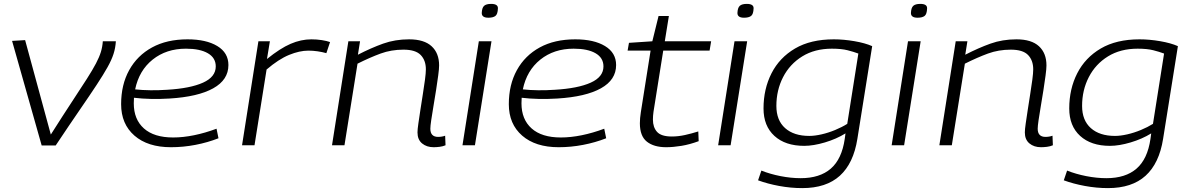

<svg xmlns="http://www.w3.org/2000/svg" viewBox="-20 -746 6122 986"><path d="M266 1H194L42 -536L109 -540L241 -55Q305 -156 350.5 -225Q396 -294 426 -341Q456 -388 473 -420.5Q490 -453 498 -479Q506 -505 508 -534H575Q573 -500 563 -469Q553 -438 532 -400.5Q511 -363 476.5 -310.5Q442 -258 390 -182.5Q338 -107 266 1Z M1102 -36Q1046 -14 983.5 -2Q921 10 858 10Q739 10 670.5 -49.5Q602 -109 602 -211Q602 -311 643.5 -386Q685 -461 761 -502.5Q837 -544 943 -544Q1039 -544 1096 -509.5Q1153 -475 1153 -412Q1153 -336 1075 -292.5Q997 -249 851 -240Q803 -237 755.5 -238Q708 -239 668 -244Q667 -230 667 -215Q667 -133 719 -86.5Q771 -40 869 -40Q920 -40 976.5 -51.5Q1033 -63 1092 -85ZM935 -496Q834 -496 764 -440Q694 -384 674 -287Q711 -283 753 -282.5Q795 -282 838 -285Q957 -292 1022.5 -321.5Q1088 -351 1088 -405Q1088 -449 1047.5 -472.5Q1007 -496 935 -496Z M1366 -534 1351 -443Q1419 -498 1472.5 -521Q1526 -544 1579 -544Q1607 -544 1632.5 -540Q1658 -536 1675 -530L1656 -473Q1635 -479 1611 -482.5Q1587 -486 1564 -486Q1518 -486 1464.5 -464Q1411 -442 1349 -389L1287 0H1223L1307 -534Z M1769 -534H1829L1818 -465Q1886 -500 1947.5 -522Q2009 -544 2081 -544Q2158 -544 2196.5 -508.5Q2235 -473 2235 -410Q2235 -393 2230.5 -359Q2226 -325 2219.5 -283.5Q2213 -242 2206 -201Q2199 -160 2194.5 -129Q2190 -98 2190 -85Q2190 -43 2230 -43Q2249 -43 2266 -49L2268 0Q2254 6 2237.5 8Q2221 10 2207 10Q2171 10 2147.5 -9.5Q2124 -29 2124 -66Q2124 -81 2128.5 -112Q2133 -143 2139 -182.5Q2145 -222 2151.5 -262.5Q2158 -303 2162.5 -337Q2167 -371 2167 -390Q2167 -436 2140.5 -463.5Q2114 -491 2052 -491Q1989 -491 1934.5 -471Q1880 -451 1816 -419L1749 0H1685Z M2502 -726Q2538 -726 2537 -703Q2536 -673 2524 -664Q2512 -655 2488 -655Q2454 -655 2454 -679Q2455 -706 2466 -716Q2477 -726 2502 -726ZM2355 0 2439 -534H2504L2419 0Z M3093 -36Q3037 -14 2974.5 -2Q2912 10 2849 10Q2730 10 2661.5 -49.5Q2593 -109 2593 -211Q2593 -311 2634.5 -386Q2676 -461 2752 -502.5Q2828 -544 2934 -544Q3030 -544 3087 -509.5Q3144 -475 3144 -412Q3144 -336 3066 -292.5Q2988 -249 2842 -240Q2794 -237 2746.5 -238Q2699 -239 2659 -244Q2658 -230 2658 -215Q2658 -133 2710 -86.5Q2762 -40 2860 -40Q2911 -40 2967.5 -51.5Q3024 -63 3083 -85ZM2926 -496Q2825 -496 2755 -440Q2685 -384 2665 -287Q2702 -283 2744 -282.5Q2786 -282 2829 -285Q2948 -292 3013.5 -321.5Q3079 -351 3079 -405Q3079 -449 3038.5 -472.5Q2998 -496 2926 -496Z M3566 -71 3568 -21Q3522 -4 3479.5 3Q3437 10 3401 10Q3338 10 3302 -18.5Q3266 -47 3266 -113Q3266 -138 3271 -170L3321 -486H3203L3210 -526L3330 -534L3362 -664H3415L3394 -534H3632L3624 -486H3386L3336 -172Q3333 -151 3333 -132Q3333 -92 3354.5 -68.5Q3376 -45 3430 -45Q3463 -45 3497 -52.5Q3531 -60 3566 -71Z M3815 -726Q3851 -726 3850 -703Q3849 -673 3837 -664Q3825 -655 3801 -655Q3767 -655 3767 -679Q3768 -706 3779 -716Q3790 -726 3815 -726ZM3668 0 3752 -534H3817L3732 0Z M3873 180 3890 130Q3935 148 3988.5 158.5Q4042 169 4092 169Q4190 169 4246.5 120Q4303 71 4318 -32L4322 -61Q4275 -32 4216 -14.5Q4157 3 4110 3Q4013 3 3957 -48Q3901 -99 3901 -189Q3901 -289 3942 -369.5Q3983 -450 4063 -497Q4143 -544 4262 -544Q4313 -544 4368 -534.5Q4423 -525 4459 -509L4383 -33Q4363 93 4293 156.5Q4223 220 4100 220Q4041 220 3981.5 209Q3922 198 3873 180ZM4388 -471Q4364 -480 4332.5 -488Q4301 -496 4252 -496Q4164 -496 4100 -456.5Q4036 -417 4001.5 -350Q3967 -283 3967 -202Q3967 -128 4012 -88Q4057 -48 4136 -48Q4164 -48 4199 -56Q4234 -64 4269 -78.5Q4304 -93 4331 -110Z M4706 -726Q4742 -726 4741 -703Q4740 -673 4728 -664Q4716 -655 4692 -655Q4658 -655 4658 -679Q4659 -706 4670 -716Q4681 -726 4706 -726ZM4559 0 4643 -534H4708L4623 0Z M4888 -534H4948L4937 -465Q5005 -500 5066.5 -522Q5128 -544 5200 -544Q5277 -544 5315.5 -508.5Q5354 -473 5354 -410Q5354 -393 5349.5 -359Q5345 -325 5338.5 -283.5Q5332 -242 5325 -201Q5318 -160 5313.5 -129Q5309 -98 5309 -85Q5309 -43 5349 -43Q5368 -43 5385 -49L5387 0Q5373 6 5356.5 8Q5340 10 5326 10Q5290 10 5266.5 -9.5Q5243 -29 5243 -66Q5243 -81 5247.5 -112Q5252 -143 5258 -182.5Q5264 -222 5270.5 -262.5Q5277 -303 5281.5 -337Q5286 -371 5286 -390Q5286 -436 5259.5 -463.5Q5233 -491 5171 -491Q5108 -491 5053.5 -471Q4999 -451 4935 -419L4868 0H4804Z M5443 180 5460 130Q5505 148 5558.5 158.5Q5612 169 5662 169Q5760 169 5816.5 120Q5873 71 5888 -32L5892 -61Q5845 -32 5786 -14.5Q5727 3 5680 3Q5583 3 5527 -48Q5471 -99 5471 -189Q5471 -289 5512 -369.5Q5553 -450 5633 -497Q5713 -544 5832 -544Q5883 -544 5938 -534.5Q5993 -525 6029 -509L5953 -33Q5933 93 5863 156.5Q5793 220 5670 220Q5611 220 5551.5 209Q5492 198 5443 180ZM5958 -471Q5934 -480 5902.5 -488Q5871 -496 5822 -496Q5734 -496 5670 -456.5Q5606 -417 5571.5 -350Q5537 -283 5537 -202Q5537 -128 5582 -88Q5627 -48 5706 -48Q5734 -48 5769 -56Q5804 -64 5839 -78.5Q5874 -93 5901 -110Z"/></svg>

Font: Georama Expanded Light
Style: Italic
Weight: 300
Width: 7
Italic angle: -9°
Designer: Jean-Baptiste Levee
Foundry: Production Type
Version: Version 1.000